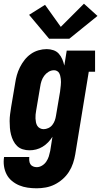

<svg xmlns="http://www.w3.org/2000/svg" viewBox="-27 -803 547 1036"><path d="M171 213Q146 213 122 209.5Q98 206 76.5 197Q55 188 37 173Q19 158 8.5 137.5Q-2 117 -5.5 93Q-9 69 -5 44H131Q130 54 131 64.5Q132 75 137 83Q142 91 151.5 95Q161 99 171 99Q186 99 200 90.5Q214 82 223 68.5Q232 55 236.5 40.5Q241 26 244 11L256 -65Q246 -49 232.5 -35Q219 -21 202.5 -11Q186 -1 168 3.5Q150 8 132 8Q113 8 95.5 2.5Q78 -3 65.5 -15Q53 -27 45 -43Q37 -59 32.5 -76.5Q28 -94 26.5 -112.5Q25 -131 25 -149.5Q25 -168 27.5 -187Q30 -206 33 -225L55 -355Q58 -376 64 -397.5Q70 -419 80.5 -440Q91 -461 105.5 -479.5Q120 -498 139 -511.5Q158 -525 180.5 -531.5Q203 -538 225 -538Q244 -538 261.5 -532Q279 -526 290.5 -513Q302 -500 309 -483.5Q316 -467 320 -449L333 -530H486V-416H452L379 30Q375 54 367 78Q359 102 345 124Q331 146 311 163.5Q291 181 268 192.5Q245 204 220 208.5Q195 213 171 213ZM208 -106Q221 -106 234 -112Q247 -118 255.5 -129Q264 -140 268.5 -152.5Q273 -165 275 -178L297 -308Q298 -317 299 -325.5Q300 -334 301 -343Q302 -352 302 -360.5Q302 -369 301 -377.5Q300 -386 298 -394Q296 -402 292 -409Q288 -416 280.5 -420Q273 -424 265 -424Q249 -424 235 -415.5Q221 -407 211.5 -394Q202 -381 197 -366Q192 -351 190 -336L168 -206Q166 -195 165 -184.5Q164 -174 164.5 -163.5Q165 -153 167 -143Q169 -133 174 -124.5Q179 -116 188.5 -111Q198 -106 208 -106ZM347 -594H238L130 -723L216 -777L301 -658L426 -783L499 -717Z"/></svg>

Font: Iosevka Slab Heavy
Style: Italic
Weight: 900
Italic angle: -9°
Monospace: yes
Designer: Belleve Invis
Foundry: Belleve Invis
Version: Version 11.1.0; ttfautohint (v1.8.3)